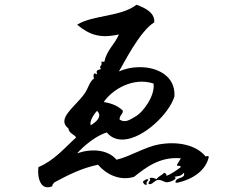

<svg xmlns="http://www.w3.org/2000/svg" viewBox="-20 -770 1040 809"><path d="M860 -110C853 -116 847 -110 847 -110C807 -160 727 -176 647 -161C592 -151 524 -109 471 -97C433 -142 362 -144 305 -124C305 -124 362 -190 430 -212C449 -189 473 -181 500 -182C585 -186 694 -292 715 -364C720 -450 643 -488 566 -487C536 -487 506 -480 481 -469C500 -499 567 -637 630 -676C633 -717 591 -737 555 -750C491 -699 370 -707 305 -666C357 -623 402 -607 481 -625C464 -583 429 -559 420 -510H406C416 -493 392 -492 406 -479C393 -475 383 -475 389 -459C385 -453 383 -465 376 -459C373 -454 374 -445 376 -439C356 -426 353 -398 335 -374C317 -348 287 -322 268 -297C249 -272 242 -249 268 -229C271 -208 291 -205 301 -191C251 -146 209 -94 142 -66C139 -46 141 -18 151 0C160 16 175 25 200 15C200 6 206 3 210 -2C266 -32 322 -61 393 -76C426 -37 483 -6 545 -25C595 -65 655 -111 742 -103C737 -92 729 -85 725 -73C731 -68 737 -76 742 -66C728 -55 701 -36 681 -29C684 -40 671 -42 671 -42C663 -31 647 -28 640 -15C630 -19 620 -24 610 -19C618 -6 605 -9 606 5C622 11 628 -10 647 -12C659 -14 673 -1 684 -2C702 -3 731 -18 715 -25C735 -30 739 -25 755 -42C762 -18 730 -24 721 -9C718 0 718 0 727 0C799 -16 849 -56 860 -110ZM606 -12C597 -19 591 -11 582 -5C584 0 586 11 599 8C594 -4 601 -5 606 -12ZM627 -418C634 -368 585 -298 549 -278C526 -265 508 -251 484 -266C483 -284 497 -287 498 -303C479 -323 451 -335 417 -340C454 -394 541 -446 627 -418ZM397 -277C392 -261 371 -247 362 -242C357 -258 372 -285 389 -303C398 -294 400 -285 397 -277Z"/></svg>

Font: Yuji Syuku Std R
Style: Regular
Weight: 400
Designer: Kataoka Yuji
Foundry: Kinuta Font Factory
Version: Version 3.000;hotconv 1.0.111;makeotfexe 2.5.65597